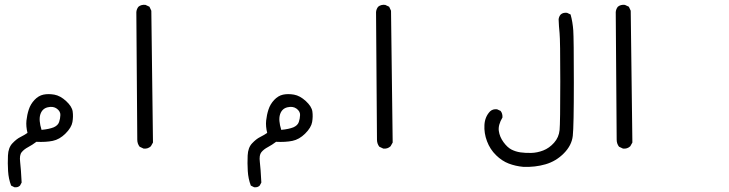

<svg xmlns="http://www.w3.org/2000/svg" viewBox="-20 -451 3040 801"><path d="M40 330.1 26.4 323.2Q15.6 294.9 13.7 262.7Q11.7 230.5 13.2 197.8Q14.6 165 31.7 147Q48.8 128.9 64.5 121.1Q80.1 113.3 94.7 103.5Q87.9 76.2 90.3 52.2Q92.8 28.3 100.1 5.9Q107.4 -16.6 124 -34.2Q140.6 -51.8 161.1 -56.2Q181.6 -60.5 206.5 -56.2Q231.4 -51.8 255.9 -29.3Q280.3 -6.8 283.2 14.2Q286.1 35.2 282.2 58.1Q278.3 81.1 253.4 106Q228.5 130.9 199.7 136.7Q170.9 142.6 131.8 140.6Q115.2 153.3 97.7 162.6Q80.1 171.9 70.3 184.1Q60.5 196.3 64 224.6Q67.4 252.9 70.3 310.5L63.5 323.2Q54.7 332 40 330.1ZM204.1 80.1Q221.7 72.3 226.6 58.1Q231.4 43.9 231.9 28.8Q232.4 13.7 217.3 2.4Q202.1 -8.8 179.2 -3.4Q156.2 2 148.4 25.9Q140.6 49.8 153.3 90.8Q184.6 87.9 204.1 80.1Z M579.1 168.9 562.5 161.1Q552.7 148.4 552.7 131.8L548.8 -400.4Q549.8 -413.1 557.6 -422.9Q569.3 -432.6 586.9 -430.7L603.5 -422.9L611.3 -406.2L618.2 143.6L609.4 159.2Q596.7 170.9 579.1 168.9Z M1040 330.1 1026.4 323.2Q1015.6 294.9 1013.7 262.7Q1011.7 230.5 1013.2 197.8Q1014.6 165 1031.7 147Q1048.8 128.9 1064.5 121.1Q1080.1 113.3 1094.7 103.5Q1087.9 76.2 1090.3 52.2Q1092.8 28.3 1100.1 5.9Q1107.4 -16.6 1124 -34.2Q1140.6 -51.8 1161.1 -56.2Q1181.6 -60.5 1206.5 -56.2Q1231.4 -51.8 1255.9 -29.3Q1280.3 -6.8 1283.2 14.2Q1286.1 35.2 1282.2 58.1Q1278.3 81.1 1253.4 106Q1228.5 130.9 1199.7 136.7Q1170.9 142.6 1131.8 140.6Q1115.2 153.3 1097.7 162.6Q1080.1 171.9 1070.3 184.1Q1060.5 196.3 1064 224.6Q1067.4 252.9 1070.3 310.5L1063.5 323.2Q1054.7 332 1040 330.1ZM1204.1 80.1Q1221.7 72.3 1226.6 58.1Q1231.4 43.9 1231.9 28.8Q1232.4 13.7 1217.3 2.4Q1202.1 -8.8 1179.2 -3.4Q1156.2 2 1148.4 25.9Q1140.6 49.8 1153.3 90.8Q1184.6 87.9 1204.1 80.1Z M1579.1 168.9 1562.5 161.1Q1552.7 148.4 1552.7 131.8L1548.8 -400.4Q1549.8 -413.1 1557.6 -422.9Q1569.3 -432.6 1586.9 -430.7L1603.5 -422.9L1611.3 -406.2L1618.2 143.6L1609.4 159.2Q1596.7 170.9 1579.1 168.9Z M2163.1 245.1Q2130.9 242.2 2102.5 231.4Q2074.2 220.7 2049.3 196.3Q2024.4 171.9 2011.7 138.2Q1999 104.5 2001 70.3Q2002.9 36.1 2024.4 13.7Q2036.1 2.9 2053.7 4.9L2068.4 11.7Q2077.1 22.5 2076.2 39.1Q2057.6 70.3 2061 95.2Q2064.5 120.1 2080.6 142.1Q2096.7 164.1 2113.8 172.9Q2130.9 181.6 2150.9 184.6Q2170.9 187.5 2195.8 187Q2220.7 186.5 2246.1 176.8Q2271.5 167 2291.5 144.5Q2311.5 122.1 2314.5 91.8Q2317.4 61.5 2317.4 -111.3Q2317.4 -284.2 2314.5 -312.5Q2311.5 -340.8 2310.5 -370.1Q2311.5 -381.8 2319.3 -390.6Q2329.1 -399.4 2345.7 -397.5L2360.4 -390.6Q2369.1 -359.4 2371.6 -324.7Q2374 -290 2374 -106.9Q2374 76.2 2369.6 115.7Q2365.2 155.3 2332.5 188.5Q2299.8 221.7 2255.9 234.4Q2211.9 247.1 2163.1 245.1Z M2579.1 168.9 2562.5 161.1Q2552.7 148.4 2552.7 131.8L2548.8 -400.4Q2549.8 -413.1 2557.6 -422.9Q2569.3 -432.6 2586.9 -430.7L2603.5 -422.9L2611.3 -406.2L2618.2 143.6L2609.4 159.2Q2596.7 170.9 2579.1 168.9Z"/></svg>

Font: JasonHandwriting1
Style: Regular
Weight: 400
Version: Version 1.48.20